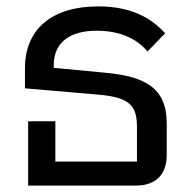

<svg xmlns="http://www.w3.org/2000/svg" viewBox="-20 -580 590 600"><path d="M68 0H404C468 0 501 -36 501 -95V-195C501 -306 432 -342 306 -353L148 -368V-377C148 -447 198 -484 282 -484C362 -484 412 -454 441 -419L496 -476C451 -526 387 -560 287 -560C141 -560 58 -488 58 -367V-304L290 -284C393 -275 408 -244 408 -180V-75H153V-201H68Z"/></svg>

Font: IBM Plex Thai Text
Style: Regular
Weight: 450
Designer: Mike Abbink, Paul van der Laan, Pieter van Rosmalen, Ben Mitchell, Mark Frömberg
Foundry: Bold Monday
Version: Version 1.0